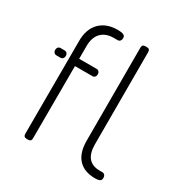

<svg xmlns="http://www.w3.org/2000/svg" viewBox="-168 -868 966 1004"><g transform="rotate(30 315.0 -366.0)"><path d="M158 -500H264Q272 -500 277.5 -494Q283 -488 283 -480V-476Q283 -468 277.5 -462Q272 -456 264 -456H158L157 -19Q157 0 138 0H130Q110 0 110 -19L111 -577Q110 -651 149.5 -691.5Q189 -732 258 -732Q303 -732 303 -712V-704Q303 -697 297.5 -691Q292 -685 284 -685H259Q212 -685 185 -657Q158 -629 158 -576ZM46 -500H70Q79 -500 84.5 -494Q90 -488 90 -480V-476Q90 -468 84.5 -462Q79 -456 70 -456H46Q37 -456 31.5 -462Q26 -468 26 -476V-480Q26 -488 31.5 -494Q37 -500 46 -500ZM426 -730H434Q453 -730 453 -711V-154Q453 -47 544 -47H560Q568 -47 573.5 -41Q579 -35 579 -28V-20Q579 0 543 0Q475 0 440 -39Q405 -78 406 -153V-711Q406 -730 426 -730Z"/></g></svg>

Font: Text Me One
Style: Regular
Weight: 400
Designer: Julia Petretta
Foundry: Julia Petretta
Version: Version 1.003